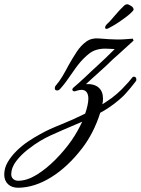

<svg xmlns="http://www.w3.org/2000/svg" viewBox="-261 -523 662 904"><path d="M-175 361Q-206 361 -223.5 344Q-241 327 -241 299Q-241 268 -224.5 240Q-208 212 -182.5 187Q-157 162 -128.5 143Q-100 124 -76 111Q-52 97 -25.5 85Q1 73 29 62Q56 51 84 38.5Q112 26 140 12Q147 -8 151 -26.5Q155 -45 155 -59Q155 -78 147 -89Q139 -100 122 -100Q114 -100 97 -95Q95 -94 93 -93.5Q91 -93 89 -93Q83 -93 80.5 -97.5Q78 -102 82 -108Q96 -120 110 -132.5Q124 -145 139 -159Q153 -173 168.5 -187Q184 -201 200 -216Q221 -235 239 -252.5Q257 -270 274 -287Q277 -290 279 -292Q270 -292 258 -293Q246 -294 235 -294Q189 -294 160 -271.5Q131 -249 106 -217Q100 -210 94 -201Q88 -192 80 -181Q66 -160 50 -138.5Q34 -117 20 -102Q15 -97 8 -97Q-3 -97 -3 -108Q-3 -114 0 -118Q19 -140 34 -165.5Q49 -191 62 -216Q81 -250 100.5 -279.5Q120 -309 145 -327Q170 -345 204 -342Q230 -340 252 -338.5Q274 -337 293 -337Q314 -337 331.5 -338.5Q349 -340 364 -341L368 -332L291 -262Q272 -246 256 -230Q240 -214 223 -199Q208 -185 195 -173.5Q182 -162 171 -152L144 -127Q182 -129 203 -111Q224 -93 224 -58Q224 -46 221 -32L238 -43Q265 -60 289 -81Q313 -102 324 -115Q335 -126 344 -136.5Q353 -147 361 -157Q364 -162 369 -162Q381 -162 381 -148Q381 -142 375 -136Q364 -122 353.5 -109Q343 -96 331 -83Q325 -75 301.5 -54.5Q278 -34 251 -16Q230 -2 211 8Q180 105 125 176Q58 263 -20 311.5Q-98 360 -175 361ZM-175 328Q-134 328 -88.5 300Q-43 272 0.5 228Q44 184 76 138Q91 116 103.5 94Q116 72 126 50L28 92Q0 104 -24.5 115.5Q-49 127 -71 140Q-98 156 -130 181Q-162 206 -185 236Q-208 266 -208 299Q-208 311 -199 319.5Q-190 328 -175 328ZM241 -387Q234 -387 234 -393Q234 -401 243 -410Q252 -418 261 -428Q270 -438 279 -449Q291 -463 303 -476Q315 -489 325 -498Q331 -503 339 -503Q343 -503 355.5 -495.5Q368 -488 368 -478Q368 -474 357 -463.5Q346 -453 330 -441Q314 -429 299 -419Q284 -409 277 -405L259 -395L248 -389Q243 -387 241 -387Z"/></svg>

Font: Birthstone Bounce Medium
Style: Regular
Weight: 500
Designer: Robert E. Leuschke
Foundry: Rob Leuschke
Version: Version 1.010; ttfautohint (v1.8.3)